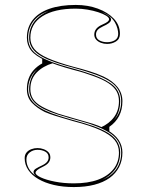

<svg xmlns="http://www.w3.org/2000/svg" viewBox="-20 -743 596 778"><path d="M279 15Q235 15 198.5 6.5Q162 -2 135.5 -17.5Q109 -33 94.5 -54.5Q80 -76 80 -102Q80 -116 87.5 -125Q95 -134 107 -138.5Q119 -143 132 -143Q145 -143 157 -138.5Q169 -134 176.5 -126Q184 -118 184 -105Q184 -94 177.5 -85Q171 -76 157 -69Q138 -60 131 -54Q124 -48 124 -43Q124 -34 145.5 -24Q167 -14 202.5 -7Q238 0 279 0Q337 0 377.5 -15Q418 -30 440 -58Q462 -86 462 -125Q462 -154 444.5 -175.5Q427 -197 387 -215.5Q347 -234 277 -252Q231 -265 206 -273Q181 -281 162 -289Q130 -305 109.5 -326.5Q89 -348 89 -382Q89 -405 96 -424.5Q103 -444 117 -459.5Q131 -475 151 -486V-506L194 -487Q174 -481 157.5 -471.5Q141 -462 128.5 -449Q116 -436 109.5 -419.5Q103 -403 103 -382Q103 -359 114 -342Q125 -325 150 -311Q175 -297 217 -282Q218 -282 224 -280Q230 -278 244 -274Q258 -270 280 -263.5Q302 -257 334 -248Q382 -235 413.5 -217Q445 -199 460.5 -176Q476 -153 476 -125Q476 -92 462.5 -66Q449 -40 424 -22Q399 -4 362.5 5.5Q326 15 279 15ZM387 -226Q423 -242 442.5 -269Q462 -296 462 -333Q462 -356 452 -373.5Q442 -391 419.5 -406Q397 -421 358 -435Q342 -441 321.5 -447.5Q301 -454 277 -460Q207 -479 165.5 -497.5Q124 -516 106.5 -538Q89 -560 89 -590Q89 -632 112.5 -662Q136 -692 180.5 -707.5Q225 -723 287 -723Q336 -723 376.5 -708Q417 -693 441.5 -667Q466 -641 466 -606Q466 -585 450 -575Q434 -565 414 -565Q401 -565 389 -569.5Q377 -574 369.5 -582.5Q362 -591 362 -603Q362 -629 394 -643Q410 -650 416 -655Q422 -660 422 -665Q422 -672 410 -679.5Q398 -687 378 -693.5Q358 -700 334.5 -704Q311 -708 287 -708Q200 -708 151.5 -677Q103 -646 103 -590Q103 -564 119.5 -544Q136 -524 174.5 -507Q213 -490 279 -472Q311 -464 342 -454.5Q373 -445 399 -433Q437 -415 456.5 -390Q476 -365 476 -333Q476 -299 462.5 -273Q449 -247 423 -229V-208ZM414 -572Q432 -572 445.5 -580Q459 -588 459 -606Q459 -615 456 -627Q453 -639 446 -651.5Q439 -664 426.5 -675Q414 -686 394 -694Q414 -684 422 -677.5Q430 -671 430 -664Q430 -656 420.5 -649Q411 -642 397 -636Q382 -629 375.5 -621.5Q369 -614 369 -603Q369 -587 382.5 -579.5Q396 -572 414 -572ZM135 -24Q126 -29 121 -34.5Q116 -40 116 -46Q116 -54 126 -60Q136 -66 149 -72Q164 -79 170.5 -87Q177 -95 177 -105Q177 -121 163.5 -128.5Q150 -136 132 -136Q114 -136 100.5 -125.5Q87 -115 87 -97Q87 -82 93 -68Q99 -54 110 -43Q121 -32 135 -24ZM394 -14Q432 -30 451.5 -58Q471 -86 471 -125Q471 -164 441 -191.5Q411 -219 341 -242Q328 -246 306.5 -252Q285 -258 260.5 -265Q236 -272 214 -279Q151 -299 124.5 -323Q98 -347 98 -382Q98 -405 106.5 -426Q115 -447 131 -462Q120 -454 111.5 -441Q103 -428 98.5 -413Q94 -398 94 -382Q94 -345 124 -319.5Q154 -294 221 -273Q235 -269 247.5 -265Q260 -261 271.5 -258Q283 -255 295 -251.5Q307 -248 321 -244Q400 -221 433.5 -193.5Q467 -166 467 -125Q467 -87 448 -59Q429 -31 394 -14ZM442 -256Q457 -273 464 -291.5Q471 -310 471 -333Q471 -375 439 -402.5Q407 -430 331 -453Q316 -458 301 -462Q286 -466 270.5 -470.5Q255 -475 240 -479Q163 -501 130.5 -526.5Q98 -552 98 -590Q98 -628 118.5 -655Q139 -682 176 -698Q136 -684 115 -656Q94 -628 94 -590Q94 -562 109.5 -541.5Q125 -521 161 -504Q197 -487 259 -470Q274 -466 286 -462.5Q298 -459 308.5 -456Q319 -453 327.5 -450Q336 -447 343.5 -444.5Q351 -442 358 -440Q417 -418 442 -394Q467 -370 467 -333Q467 -311 461 -292Q455 -273 442 -256Z"/></svg>

Font: Kalnia Glaze Thin Thin
Style: Regular
Weight: 250
Version: Version 1.110